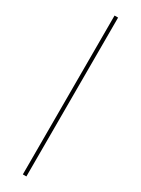

<svg xmlns="http://www.w3.org/2000/svg" viewBox="-237 -781 691 940"><g transform="rotate(30 108.0 -311.0)"><path d="M98 138V-760H118V138Z"/></g></svg>

Font: IBM Plex Sans Condensed Thin
Style: Regular
Weight: 100
Width: 3
Designer: Mike Abbink, Paul van der Laan, Pieter van Rosmalen
Foundry: Bold Monday
Version: Version 1.3